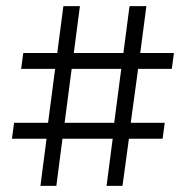

<svg xmlns="http://www.w3.org/2000/svg" viewBox="-20 -637 627 627"><path d="M132 -184H19L26 -236H137L160 -412H49L56 -464H167L187 -617H241L221 -464H383L403 -617H458L438 -464H548L541 -412H431L407 -236H518L511 -184H401L380 -30H328L348 -184H184L164 -30H112ZM353 -236 376 -412H214L191 -236Z"/></svg>

Font: Bellota Text
Style: Italic
Weight: 400
Italic angle: -7.5°
Designer: Kemie Guaida
Foundry: Kemie Guaida
Version: Version 4.001